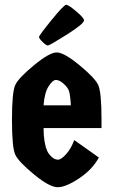

<svg xmlns="http://www.w3.org/2000/svg" viewBox="-20 -770 484 802"><path d="M404 -271V-235H162Q162 -175 177 -140Q182 -128 195 -115.5Q208 -103 222 -103Q236 -103 257 -127Q278 -151 290 -185L393 -112Q366 -62 310.5 -25Q255 12 221 12Q187 12 122.5 -41Q58 -94 44 -123.5Q30 -153 30 -269.5Q30 -386 44 -415.5Q58 -445 122.5 -498Q187 -551 217 -551Q247 -551 311.5 -498Q376 -445 390 -415.5Q404 -386 404 -271ZM162 -330H276Q273 -383 265.5 -396.5Q258 -410 242.5 -423Q227 -436 213.5 -436Q200 -436 183 -409.5Q166 -383 162 -330ZM331 -685Q331 -671 259 -625.5Q187 -580 180 -580Q173 -580 158 -594.5Q143 -609 143 -615.5Q143 -622 195 -686Q247 -750 256.5 -750Q266 -750 298.5 -722.5Q331 -695 331 -685Z"/></svg>

Font: Germania One
Style: Regular
Weight: 400
Designer: John Vargas Beltran
Foundry: John Vargas Beltran
Version: Version 1.001